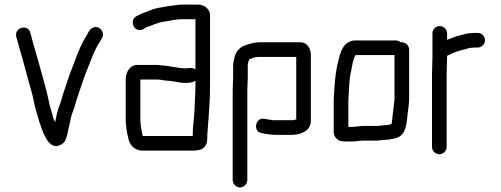

<svg xmlns="http://www.w3.org/2000/svg" viewBox="-20 -622 2192 840"><path d="M51 -462C62 -420 70 -395 82 -352C94 -309 104 -268 116 -228C125 -199 130 -163 139 -133C147 -112 149 -93 158 -72C171 -36 195 37 245 12C265 2 269 -13 275 -36C278 -57 286 -82 290 -106C295 -129 305 -146 310 -168C316 -191 327 -219 334 -242C349 -289 367 -331 384 -375C394 -401 405 -420 419 -443L426 -455C437 -472 427 -491 415 -499C398 -510 379 -500 371 -488L364 -476C354 -460 353 -455 344 -441C325 -406 310 -363 295 -323C282 -292 272 -257 260 -223C251 -198 249 -180 239 -158C231 -138 226 -110 221 -87C216 -97 211 -111 209 -121C204 -142 197 -158 193 -182C183 -232 170 -271 157 -320C143 -373 126 -426 113 -478C104 -518 42 -503 51 -462Z M835 -269V-253C835 -218 832 -174 831 -142C829 -98 823 -69 823 -27H605C604 -28 604 -30 603 -32C601 -48 595 -68 595 -85C594 -90 594 -96 594 -101V-274H666C671 -274 676 -274 681 -273L700 -270C707 -269 714 -269 723 -268C746 -266 767 -259 790 -259C808 -259 824 -261 835 -269ZM790 -323C764 -323 734 -331 708 -334L689 -336C681 -337 673 -338 666 -338H579C550 -338 530 -308 530 -274V-101C530 -94 530 -87 531 -80L533 -60C534 -48 538 -30 541 -19C546 13 569 37 605 37H815C830 37 838 37 851 34C869 32 886 12 886 -7C887 -14 887 -21 887 -27C887 -32 887 -38 888 -45C893 -109 899 -181 899 -252V-556C899 -582 874 -602 845 -602H775C768 -602 760 -601 753 -600C735 -597 715 -596 699 -592C677 -588 656 -586 638 -577C615 -568 595 -562 575 -550C551 -535 559 -497 585 -491C603 -487 612 -500 624 -504C647 -511 668 -523 695 -527C721 -530 748 -538 775 -538H835V-318C821 -329 809 -323 790 -323Z M1062 166V-226C1062 -240 1064 -273 1064 -286V-337C1064 -346 1068 -356 1071 -363C1084 -367 1095 -373 1111 -373H1276V-99H1274C1270 -98 1265 -97 1260 -96H1175C1164 -98 1148 -100 1137 -102C1097 -111 1085 -46 1124 -40C1141 -36 1165 -32 1185 -32H1262C1302 -34 1340 -53 1340 -93V-382C1340 -409 1324 -437 1295 -437H1110C1085 -435 1066 -429 1048 -422C1029 -415 1012 -395 1007 -375C1005 -363 1000 -352 1000 -337V-285C1000 -273 998 -239 998 -226V166C998 183 1013 198 1030 198C1047 198 1062 183 1062 166Z M1522 -67H1504V-183C1507 -228 1507 -277 1517 -315C1521 -339 1525 -362 1535 -381H1706V-189C1705 -171 1703 -169 1702 -151L1699 -129C1698 -114 1696 -101 1694 -86C1694 -83 1694 -81 1693 -80C1689 -78 1680 -75 1676 -75C1671 -75 1665 -75 1659 -74L1641 -72C1636 -71 1632 -71 1629 -71H1570C1555 -71 1536 -67 1522 -67ZM1478 -4C1483 -3 1490 -3 1499 -3H1522C1536 -3 1557 -7 1572 -7H1629C1640 -7 1653 -10 1665 -10C1670 -11 1674 -11 1678 -11C1685 -12 1692 -13 1701 -15L1715 -19C1754 -31 1759 -74 1763 -122L1766 -144C1768 -162 1769 -165 1770 -187V-405C1770 -422 1755 -437 1738 -437H1733C1727 -442 1720 -445 1712 -445H1531C1519 -445 1507 -440 1495 -431C1470 -410 1463 -367 1454 -329C1445 -285 1443 -236 1440 -185V-43C1440 -24 1458 -4 1478 -4Z M1872 -476V-374C1872 -351 1870 -320 1870 -294V21C1870 38 1885 53 1902 53C1919 53 1934 38 1934 21V-295C1934 -320 1936 -351 1936 -374V-378C1939 -379 1941 -380 1943 -381C1963 -391 1988 -401 2013 -406L2033 -412C2038 -413 2042 -413 2045 -413C2050 -414 2055 -414 2060 -414H2070C2087 -414 2102 -429 2102 -446C2102 -463 2087 -478 2070 -478H2060C2053 -478 2047 -478 2041 -477C2034 -477 2027 -476 2018 -474C2002 -469 1989 -467 1973 -462L1947 -452C1943 -451 1939 -449 1936 -448V-476C1936 -493 1922 -508 1904 -508C1886 -508 1872 -493 1872 -476Z"/></svg>

Font: Electronic
Style: SeBd
Weight: 600
Version: Version 1.011